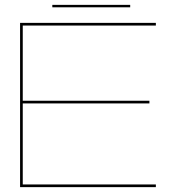

<svg xmlns="http://www.w3.org/2000/svg" viewBox="-20 -769 748 789"><path d="M62.5 0H620.5V-11H73.5V-344H594V-355H73.5V-664H620.5V-675H62.5ZM195 -739H515V-749H195Z"/></svg>

Font: Anybody Expanded Thin
Style: Regular
Weight: 250
Width: 7
Version: Version 1.113;gftools[0.9.25]